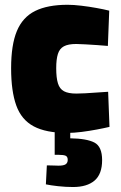

<svg xmlns="http://www.w3.org/2000/svg" viewBox="-20 -535 497 791"><path d="M257.1 12.6Q169.8 12.6 119.1 -14.4Q68.4 -41.3 47.1 -100.3Q25.8 -159.3 25.8 -253.9Q25.8 -350.1 49.5 -407.1Q73.3 -464.2 124.7 -489.8Q176.1 -515.3 258.4 -515.3Q283.3 -515.3 314.8 -511.5Q346.3 -507.8 377.1 -502.2Q408 -496.7 430 -491.1L424.4 -345.8Q404.6 -347.8 379.6 -349.3Q354.5 -350.8 331.3 -352.3Q308.1 -353.8 294.1 -353.8Q261 -353.8 243.2 -344.2Q225.3 -334.6 218.5 -312.6Q211.6 -290.6 211.6 -253.9Q211.6 -214.5 218.7 -191.6Q225.7 -168.7 243.6 -159.1Q261.5 -149.5 294.5 -149.5Q308.5 -149.5 331.5 -150.7Q354.5 -151.9 380.1 -153.9Q405.7 -155.9 425.5 -156.9L431.1 -12.3Q409.8 -7.2 379 -1.4Q348.2 4.4 316.2 8.5Q284.1 12.6 257.1 12.6ZM280.8 235.5Q250.1 235.5 218.9 232Q187.7 228.5 169 224.5L173 146.5Q174 146.5 183.6 146.5Q193.3 146.5 204.5 147Q215.7 147.5 221 147.5Q242.7 147.5 250.9 141.5Q259 135.6 259 123.7Q259 110.7 250.6 106.7Q242.1 102.8 221 102.8H205.3V-6.5H269.4V34.8Q337.2 35.8 369 52.3Q400.7 68.8 400.7 124.8Q400.7 182.2 369.6 208.9Q338.5 235.5 280.8 235.5Z"/></svg>

Font: TitilliumWeb ExtraLight
Style: Regular
Weight: 400
Designer: Mohamed Gaber, Accademia di Belle Arti di Urbino and others
Foundry: Kief Type Foundry, Accademia di Belle Arti di Urbino and others
Version: Version 3.000; ttfautohint (v1.8.2)